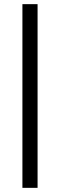

<svg xmlns="http://www.w3.org/2000/svg" viewBox="-20 -725 289 925"><path d="M88 180V-705H161V180Z"/></svg>

Font: Nunito Sans 10pt Condensed
Style: Regular
Weight: 400
Width: 3
Designer: Vernon Adams
Foundry: Vernon Adams
Version: Version 3.101;gftools[0.9.27]